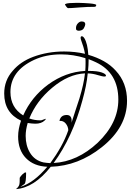

<svg xmlns="http://www.w3.org/2000/svg" viewBox="-20 -1111 896 1324"><path d="M90 193Q99 186 105.5 177.5Q112 169 114 159Q115 155 115.5 145Q116 135 116 117V115Q121 105 134.5 91.5Q148 78 157 78Q160 79 160 81Q160 144 150 157L120 178Q214 149 306 39Q213 35 159 -20.5Q105 -76 105 -170Q105 -221 125 -279Q9 -333 9 -466Q9 -557 68 -623Q121 -686 209 -719Q257 -737 310.5 -746.5Q364 -756 422 -756Q459 -756 495.5 -752Q532 -748 566 -740Q562 -764 555 -787.5Q548 -811 539 -835Q536 -844 536 -850Q536 -861 544 -861Q553 -861 562 -847Q584 -811 589 -733Q648 -716 696 -689Q744 -662 778 -624Q856 -540 856 -416Q856 -234 682 -96Q520 33 330 39Q215 184 90 193ZM140 -315Q197 -443 312 -528Q432 -615 568 -622Q569 -635 569.5 -648Q570 -661 570 -673Q570 -683 570 -692.5Q570 -702 569 -710Q527 -723 485.5 -729.5Q444 -736 402 -736Q297 -736 215 -698Q52 -622 52 -476Q52 -370 140 -315ZM350 13Q514 4 654 -127Q796 -263 796 -424Q796 -608 643 -681Q630 -687 617.5 -692.5Q605 -698 591 -703V-695Q591 -679 590 -660.5Q589 -642 587 -622H592Q651 -622 681 -611.5Q711 -601 711 -589Q711 -583 698 -583Q694 -583 683 -585.5Q672 -588 655 -593Q620 -604 585 -605Q581 -562 571.5 -515Q562 -468 548 -418Q514 -291 464.5 -183.5Q415 -76 350 13ZM327 14Q368 -42 399.5 -98.5Q431 -155 451 -213Q450 -239 433 -259.5Q416 -280 390 -277Q398 -318 440 -318Q474 -318 474 -278Q474 -275 474 -271.5Q474 -268 473 -264Q487 -307 500.5 -349.5Q514 -392 528 -433Q543 -483 552.5 -525.5Q562 -568 566 -605Q452 -600 340 -506Q285 -460 246 -407.5Q207 -355 182 -294Q218 -281 261 -281Q266 -281 279 -286.5Q292 -292 295 -292L296 -291Q296 -288 288 -280Q265 -258 224 -258Q211 -258 197.5 -259.5Q184 -261 171 -263Q157 -215 157 -174Q157 -108 186 -59Q218 -5 280 9Q291 11 302.5 12Q314 13 327 14ZM524 -899Q517 -899 511.5 -901.5Q506 -904 505 -908Q504 -911 504 -917Q504 -936 516.5 -949.5Q529 -963 543 -963Q568 -963 568 -944Q568 -934 558 -916Q553 -907 543 -903Q533 -899 524 -899ZM449 -1055Q445 -1055 437 -1065.5Q429 -1076 428 -1082L430 -1083Q439 -1088 458.5 -1089.5Q478 -1091 499 -1091Q520 -1091 530 -1091Q541 -1091 559.5 -1090Q578 -1089 597.5 -1087.5Q617 -1086 630.5 -1083Q644 -1080 644 -1076Q644 -1074 641.5 -1069Q639 -1064 633 -1064Q608 -1064 583 -1063Q558 -1062 533 -1060Q513 -1059 492.5 -1057Q472 -1055 449 -1055Z"/></svg>

Font: Lavishly Yours
Style: Regular
Weight: 400
Designer: Robert E. Leuschke
Foundry: Robert E. Leuschke
Version: Version 1.010; ttfautohint (v1.8.3)